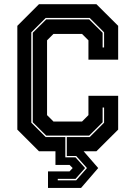

<svg xmlns="http://www.w3.org/2000/svg" viewBox="-20 -720 646 914"><path d="M208.5 174.5V96H311L326 80L311 65H244V0H165.5L62.5 -103V-597L165.5 -700H439L542.5 -597V-436H401V-528L370.5 -558.5H234.5L204 -528V-172L234.5 -141.5H370.5L401 -172V-264H542.5V-103L439 0H378L447.5 80L366 174.5ZM255 138.5H342.5L394 80L342.5 22.5H298V-67.5H407L475.5 -136V-208H468.5V-138L404.5 -74.5H200L136 -138V-564L200 -627.5H404.5L468.5 -564V-494H475.5V-566L407 -634.5H197.5L129 -566V-136L197.5 -67.5H291V29H339.5L385 80L339.5 131.5H255Z"/></svg>

Font: Tourney Thin ExtraBold
Style: Regular
Weight: 800
Version: Version 1.015